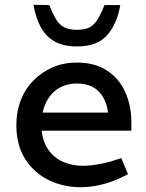

<svg xmlns="http://www.w3.org/2000/svg" viewBox="-20 -771 605 798"><path d="M316 7Q243 7 182.5 -22.5Q122 -52 85 -109.5Q48 -167 48 -251Q48 -308 67 -356Q86 -404 121 -438.5Q156 -473 201 -492Q246 -511 299 -511Q374 -511 424.5 -478Q475 -445 500.5 -388.5Q526 -332 526 -261V-228H153Q159 -179 182.5 -146.5Q206 -114 243 -98Q280 -82 325 -82Q353 -82 382 -87Q411 -92 441 -100L484 -114L512 -47L473 -28Q435 -11 394.5 -2Q354 7 316 7ZM157 -303H429Q422 -359 389.5 -391.5Q357 -424 299 -424Q263 -424 233.5 -409.5Q204 -395 184.5 -367.5Q165 -340 157 -303ZM300 -578Q243 -578 206 -599.5Q169 -621 148.5 -660Q128 -699 119 -751L185 -750Q199 -714 213 -691Q227 -668 247 -657.5Q267 -647 300 -647Q333 -647 352.5 -657.5Q372 -668 386 -691Q400 -714 414 -750H480Q467 -673 426 -625.5Q385 -578 300 -578Z"/></svg>

Font: REM
Style: Regular
Weight: 400
Designer: Octavio Pardo
Foundry: Ashler Design
Version: Version 1.005;gftools[0.9.28]